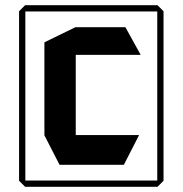

<svg xmlns="http://www.w3.org/2000/svg" viewBox="-20 -670 699 735"><path d="M208 -39 150 -152V-153H512V-152L454 -39ZM76 45 53 22V-626H77V45ZM77 45V21H606V22L583 45ZM150 -153V-508L269 -566H270V-153ZM270 -460V-566H460L518 -461V-460ZM53 -626V-627L76 -650H582V-626ZM582 21V-650H583L606 -627V21Z"/></svg>

Font: Foldit Medium
Style: Regular
Weight: 500
Version: Version 1.003